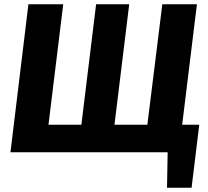

<svg xmlns="http://www.w3.org/2000/svg" viewBox="-20 -713 972 899"><path d="M113 -693H276L207 -129H361L430 -693H585L516 -129H670L740 -693H902L833 -129H913L877 166H762L765 0H29Z"/></svg>

Font: Szlgxwxxxixliatcpuztgldltzi
Style: Regular
Weight: 700
Italic angle: -8°
Designer: Carrois Corporate & Edenspiekermann
Foundry: Carrois Corporate GbR & Edenspiekermann AG
Version: Version 2.001